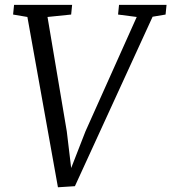

<svg xmlns="http://www.w3.org/2000/svg" viewBox="-20 -763 707 792"><path d="M219 9.5 93 -693 34 -703 38 -743H277.5L273.5 -703L176 -693L255.5 -221L278 -33L260 -35L332.5 -221L544 -693L467 -703L471 -743H667L663 -703L609.5 -694L289 5Z"/></svg>

Font: Merriweather Light 18pt Light
Style: Italic
Weight: 300
Italic angle: -7.8°
Version: Version 2.101